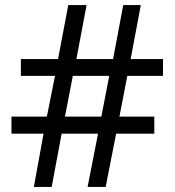

<svg xmlns="http://www.w3.org/2000/svg" viewBox="-20 -734 686 754"><path d="M480 -436 449 -276H586V-209H436L395 0H324L365 -209H222L183 0H113L151 -209H25V-276H164L196 -436H62V-502H208L248 -714H320L280 -502H424L464 -714H533L493 -502H620V-436ZM235 -276H378L409 -436H266Z"/></svg>

Font: Noto Sans Ambassadori
Style: Regular
Weight: 400
Designer: Monotype Design Team
Foundry: Monotype Imaging Inc.
Version: Version 2.013